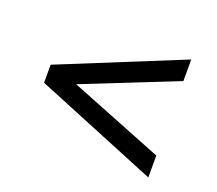

<svg xmlns="http://www.w3.org/2000/svg" viewBox="-76 -570 664 587"><g transform="rotate(20 256.0 -276.0)"><path d="M56.6 -247.1V-305.7L455.1 -467.8V-397.5L150.4 -276.4L455.1 -155.3V-84Z"/></g></svg>

Font: DINish
Style: Regular
Weight: 400
Designer: Bert Driehuis
Foundry: Playbeing
Version: Version 3.008; git-95204e4c-release